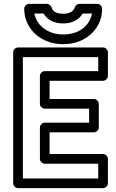

<svg xmlns="http://www.w3.org/2000/svg" viewBox="-20 -946 601 991"><path d="M98 -25V-651H487V-579H211C195.9 -579 186 -564.7 186 -554V-410C186 -394.9 200.3 -385 211 -385H440V-313H211C195.9 -313 186 -298.7 186 -288V-126C186 -110.9 200.3 -101 211 -101H487V-25ZM48 0C48 10.7 57.9 25 73 25H512C522.7 25 537 15.1 537 0V-126C537 -136.7 527.1 -151 512 -151H236V-263H465C475.7 -263 490 -272.9 490 -288V-410C490 -420.7 480.1 -435 465 -435H236V-529H512C522.7 -529 537 -538.9 537 -554V-676C537 -686.7 527.1 -701 512 -701H73C62.3 -701 48 -691.1 48 -676ZM307 -825C349.9 -825 387.6 -842.7 406.4 -876H454.8C442.3 -809.7 384.4 -768 306 -768C242 -768 196.4 -797.3 173.3 -835C165.4 -848 159.9 -862.9 157.3 -876H205.5C225 -840.5 263.2 -825 307 -825ZM307 -875C268.6 -875 251.9 -888.5 245.9 -908.3C242.9 -918.1 233.1 -926 222 -926H130C119.3 -926 105 -916.1 105 -901C105 -868 113.7 -836.8 130.7 -809C163.3 -755.6 226.1 -718 306 -718C344.1 -718 379.2 -726 410.2 -742.4C463.2 -770.5 507 -824.8 507 -901C507 -911.7 497.1 -926 482 -926H390C379.7 -926 369.3 -918.9 366.1 -908.3C360.5 -889.8 342.1 -875 307 -875Z"/></svg>

Font: Fog Sans
Style: Outline
Weight: 700
Foundry: Intel Corporation
Version: Version 1.00